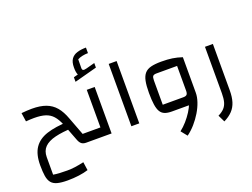

<svg xmlns="http://www.w3.org/2000/svg" viewBox="-155 -1199 2398 1824"><g transform="rotate(-20 1043.5 -286.5)"><path d="M249 277Q185 277 145.5 266.5Q106 256 85.5 230.5Q65 205 58 161.5Q51 118 51 52Q51 -58 94 -122Q137 -186 224.5 -214.5Q312 -243 444 -247L465 -177Q357 -173 283.5 -155Q210 -137 173 -99.5Q136 -62 136 1V178Q164 183 199 185Q234 187 277 187Q315 187 353 182Q391 177 446 165L458 249Q419 262 363.5 269.5Q308 277 249 277ZM532 -90H592V0H536Q506 0 489 -13.5Q472 -27 461 -56L392 -236Q368 -294 338 -327.5Q308 -361 263.5 -375.5Q219 -390 150 -390Q131 -390 110.5 -389Q90 -388 67 -386L54 -474Q83 -477 109.5 -478.5Q136 -480 160 -480Q244 -480 301.5 -458.5Q359 -437 398 -391Q437 -345 464 -270Z M552 0V-90H712V-470H792V0ZM780 -662 866 -685V-639L638 -578V-624L682 -636Q676 -649 673 -666.5Q670 -684 670 -710Q670 -766 691.5 -796Q713 -826 752 -838Q791 -850 842 -850V-794Q814 -794 785 -788Q756 -782 735 -770L734 -682Q734 -664 744.5 -659.5Q755 -655 780 -662Z M992 0V-630H1072V0Z M1402 0Q1359 0 1331 -11Q1303 -22 1287 -48.5Q1271 -75 1264 -122Q1257 -169 1257 -240Q1257 -313 1266.5 -359.5Q1276 -406 1299 -432.5Q1322 -459 1363 -469.5Q1404 -480 1467 -480Q1531 -480 1578 -473Q1625 -466 1676 -449V-90L1639 0ZM1550 -90Q1576 -90 1586 -101Q1596 -112 1596 -140V-390H1388Q1361 -390 1351.5 -379Q1342 -368 1342 -335V-90ZM1464 267 1414 205Q1451 176 1483.5 139Q1516 102 1541.5 62Q1567 22 1581.5 -17.5Q1596 -57 1596 -90H1676Q1676 -48 1659.5 1Q1643 50 1613.5 99Q1584 148 1546 191.5Q1508 235 1464 267Z M1838 259 1804 189Q1843 170 1865.5 146Q1888 122 1897.5 87Q1907 52 1907 0V-470H1987V0Q1987 66 1972 114.5Q1957 163 1924 198Q1891 233 1838 259Z"/></g></svg>

Font: Changa
Style: Regular
Weight: 400
Designer: Eduardo Rodriguez Tunni
Foundry: Eduardo Rodriguez Tunni
Version: Version 3.003